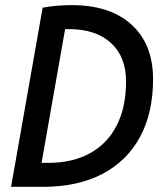

<svg xmlns="http://www.w3.org/2000/svg" viewBox="-20 -723 626 743"><path d="M111.3 0 127.9 -92.8H166.5Q261.2 -92.8 328.6 -130.1Q396 -167.5 431.9 -238Q467.8 -308.6 467.8 -407.7Q467.8 -503.4 409.2 -556.9Q350.6 -610.4 246.1 -610.4Q194.8 -610.4 145 -600.6V-693.4Q198.2 -703.1 258.3 -703.1Q406.2 -703.1 489.3 -627.4Q572.3 -551.8 572.3 -416.5Q572.3 -285.6 521.5 -192.4Q470.7 -99.1 375.5 -49.6Q280.3 0 146 0ZM22.9 0 145 -693.4H246.6L124.5 0Z"/></svg>

Font: Cascadia Code PL
Style: Italic
Weight: 400
Italic angle: -10°
Monospace: yes
Designer: Aaron Bell
Foundry: Saja Typeworks
Version: Version 2404.023